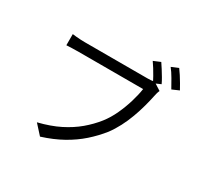

<svg xmlns="http://www.w3.org/2000/svg" viewBox="-183 -1075 1367 1327"><g transform="rotate(30 500.0 -411.0)"><path d="M756 -831Q768 -814 783 -790Q798 -766 812 -742.5Q826 -719 835 -699L780 -675Q770 -695 756.5 -719Q743 -743 728.5 -766.5Q714 -790 701 -808ZM884 -857Q897 -840 912 -816.5Q927 -793 941.5 -768.5Q956 -744 966 -725L911 -701Q894 -732 872 -770Q850 -808 829 -834ZM846 -651Q841 -641 837.5 -628.5Q834 -616 831 -601Q823 -562 810 -514Q797 -466 778.5 -415.5Q760 -365 735.5 -318Q711 -271 682 -232Q636 -174 579.5 -124Q523 -74 451.5 -34Q380 6 288 35L220 -40Q317 -64 388.5 -100Q460 -136 514 -181.5Q568 -227 610 -280Q646 -326 672.5 -383.5Q699 -441 716.5 -499.5Q734 -558 741 -606Q726 -606 687.5 -606Q649 -606 596 -606Q543 -606 485 -606Q427 -606 374.5 -606Q322 -606 283 -606Q244 -606 229 -606Q200 -606 174.5 -605Q149 -604 130 -603V-692Q144 -690 160.5 -688.5Q177 -687 195.5 -686Q214 -685 230 -685Q242 -685 272.5 -685Q303 -685 346 -685Q389 -685 437 -685Q485 -685 533 -685Q581 -685 622.5 -685Q664 -685 693 -685Q722 -685 731 -685Q743 -685 757 -686Q771 -687 785 -690Z"/></g></svg>

Font: Noto Sans HK
Style: Regular
Weight: 400
Designer: Ryoko NISHIZUKA 西塚涼子 (kana, bopomofo & ideographs); Paul D. Hunt (Latin, Greek & Cyrillic); Sandoll Communications 산돌커뮤니
Foundry: Adobe
Version: Version 2.004-H2;hotconv 1.0.118;makeotfexe 2.5.65603